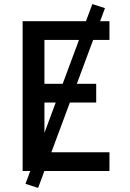

<svg xmlns="http://www.w3.org/2000/svg" viewBox="-20 -839 640 942"><path d="M91 0V-735H517V-643H198V-428H452V-336H198V-92H517V0ZM167 83 105 63 433 -819 495 -799Z"/></svg>

Font: Iosevka Semibold Extended
Style: Regular
Weight: 600
Width: 7
Monospace: yes
Designer: Belleve Invis
Foundry: Belleve Invis
Version: Version 32.5.0; ttfautohint (v1.8.4)